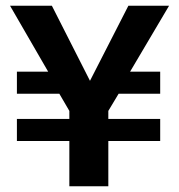

<svg xmlns="http://www.w3.org/2000/svg" viewBox="-20 -650 624 670"><path d="M539 -235V-158H358V0H222V-158H39V-235H222V-263L187 -323H39V-400H148L15 -630H161L294 -368L428 -630H570L434 -400H539V-323H394L358 -263V-235Z"/></svg>

Font: Mukta
Style: Bold
Weight: 700
Designer: Girish Dalvi and Yashodeep Gholap
Foundry: Ek Type
Version: Version 2.538;PS 1.002;hotconv 16.6.51;makeotf.lib2.5.65220;